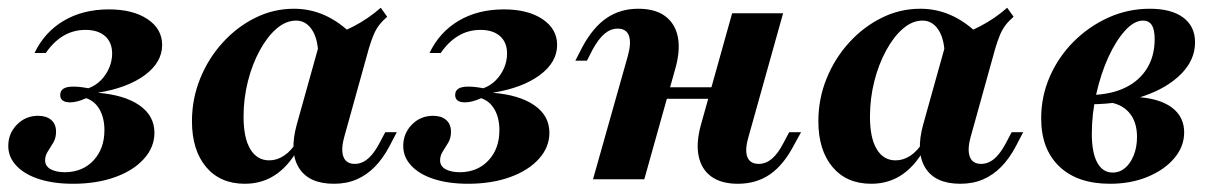

<svg xmlns="http://www.w3.org/2000/svg" viewBox="-20 -451 3079 483"><path d="M163.7 11.3Q115.3 11.3 78.6 -0.4Q41.9 -12.1 21.4 -33.9Q0.8 -55.6 0.8 -83.9Q0.8 -115.3 22.6 -137.5Q44.4 -159.7 75.8 -159.7Q96.8 -159.7 108.9 -149.2Q121 -138.7 121 -119.4Q121 -104 114.1 -92.3Q107.3 -80.6 100.4 -70.2Q93.5 -59.7 93.5 -47.6Q93.5 -33.1 107.3 -25.4Q121 -17.7 144.4 -17.7Q188.7 -18.5 215.7 -48Q242.7 -77.4 242.7 -123.4Q242.7 -154 230.6 -175.4Q218.5 -196.8 196.8 -204Q184.7 -198.4 174.6 -196Q164.5 -193.5 156.5 -193.5Q131.5 -193.5 131.5 -212.1Q131.5 -233.1 163.7 -233.1Q171.8 -233.1 180.2 -232.3Q188.7 -231.5 202.4 -229Q220.2 -235.5 233.5 -248.8Q246.8 -262.1 254.4 -279.8Q262.1 -297.6 262.1 -316.1Q262.1 -344.4 244.4 -360.1Q226.6 -375.8 195.2 -375.8Q164.5 -375.8 139.5 -360.9Q114.5 -346 95.2 -317.7H66.9Q91.9 -370.2 140.3 -398.8Q188.7 -427.4 254 -427.4Q314.5 -427.4 351.2 -402.8Q387.9 -378.2 387.9 -337.9Q387.9 -294.4 344.4 -262.1Q300.8 -229.8 225.8 -217.7Q293.5 -212.1 331 -185.9Q368.5 -159.7 368.5 -116.9Q368.5 -80.6 341.9 -51.2Q315.3 -21.8 269 -5.2Q222.6 11.3 163.7 11.3Z M596 11.3Q533.9 11.3 498.4 -31Q462.9 -73.4 462.9 -146Q462.9 -202.4 483.5 -253.2Q504 -304 539.9 -343.5Q575.8 -383.1 621.8 -406Q667.7 -429 719.4 -429Q760.5 -429 797.2 -412.5Q833.9 -396 866.1 -363.7L780.6 -312.9Q779.8 -354 764.5 -376.6Q749.2 -399.2 725 -399.2Q699.2 -399.2 675.8 -379Q652.4 -358.9 633.5 -324.2Q614.5 -289.5 603.6 -246.4Q592.7 -203.2 592.7 -157.3Q592.7 -104 609.7 -75.8Q626.6 -47.6 657.3 -47.6Q676.6 -47.6 694.4 -59.3Q712.1 -71 727.4 -95.2L736.3 -88.7Q712.1 -39.5 677 -14.1Q641.9 11.3 596 11.3ZM820.2 11.3Q757.3 11.3 732.3 -28.2Q707.3 -67.7 726.6 -137.9L786.3 -351.6Q833.9 -366.1 870.2 -385.1Q906.5 -404 937.9 -431.5L954 -408.9Q941.9 -398.4 933.9 -387.9Q925.8 -377.4 920.2 -364.1Q914.5 -350.8 908.1 -329.8L846 -106.5Q837.1 -74.2 844 -56.5Q850.8 -38.7 872.6 -38.7Q884.7 -38.7 895.6 -44.8Q906.5 -50.8 916.1 -62.5Q925.8 -74.2 934.7 -91.1L949.2 -118.5H978.2L959.7 -83.1Q943.5 -52.4 923 -31.5Q902.4 -10.5 877 0.4Q851.6 11.3 820.2 11.3Z M1157.3 11.3Q1108.9 11.3 1072.2 -0.4Q1035.5 -12.1 1014.9 -33.9Q994.4 -55.6 994.4 -83.9Q994.4 -115.3 1016.1 -137.5Q1037.9 -159.7 1069.4 -159.7Q1090.3 -159.7 1102.4 -149.2Q1114.5 -138.7 1114.5 -119.4Q1114.5 -104 1107.7 -92.3Q1100.8 -80.6 1094 -70.2Q1087.1 -59.7 1087.1 -47.6Q1087.1 -33.1 1100.8 -25.4Q1114.5 -17.7 1137.9 -17.7Q1182.3 -18.5 1209.3 -48Q1236.3 -77.4 1236.3 -123.4Q1236.3 -154 1224.2 -175.4Q1212.1 -196.8 1190.3 -204Q1178.2 -198.4 1168.1 -196Q1158.1 -193.5 1150 -193.5Q1125 -193.5 1125 -212.1Q1125 -233.1 1157.3 -233.1Q1165.3 -233.1 1173.8 -232.3Q1182.3 -231.5 1196 -229Q1213.7 -235.5 1227 -248.8Q1240.3 -262.1 1248 -279.8Q1255.6 -297.6 1255.6 -316.1Q1255.6 -344.4 1237.9 -360.1Q1220.2 -375.8 1188.7 -375.8Q1158.1 -375.8 1133.1 -360.9Q1108.1 -346 1088.7 -317.7H1060.5Q1085.5 -370.2 1133.9 -398.8Q1182.3 -427.4 1247.6 -427.4Q1308.1 -427.4 1344.8 -402.8Q1381.5 -378.2 1381.5 -337.9Q1381.5 -294.4 1337.9 -262.1Q1294.4 -229.8 1219.4 -217.7Q1287.1 -212.1 1324.6 -185.9Q1362.1 -159.7 1362.1 -116.9Q1362.1 -80.6 1335.5 -51.2Q1308.9 -21.8 1262.5 -5.2Q1216.1 11.3 1157.3 11.3Z M1471.8 0 1559.7 -311.3Q1568.5 -343.5 1562.1 -361.3Q1555.6 -379 1533.9 -379Q1516.1 -379 1500.8 -366.1Q1485.5 -353.2 1471 -326.6L1456.5 -298.4H1427.4L1445.2 -333.1Q1471.8 -382.3 1506 -405.6Q1540.3 -429 1585.5 -429Q1628.2 -429 1653.2 -410.5Q1678.2 -391.9 1685.1 -358.5Q1691.9 -325 1679 -279L1600.8 0ZM1596 -202.4 1604 -231.5H1831.5L1823.4 -202.4ZM1836.3 11.3Q1794.4 11.3 1769.4 -6.9Q1744.4 -25 1737.5 -58.5Q1730.6 -91.9 1743.5 -137.9L1821.8 -417.7H1950L1862.9 -106.5Q1853.2 -73.4 1860.1 -56Q1866.9 -38.7 1888.7 -38.7Q1906.5 -38.7 1921.8 -51.6Q1937.1 -64.5 1950.8 -91.1L1965.3 -118.5H1995.2L1976.6 -84.7Q1950.8 -35.5 1916.5 -12.1Q1882.3 11.3 1836.3 11.3Z M2171.8 11.3Q2109.7 11.3 2074.2 -31Q2038.7 -73.4 2038.7 -146Q2038.7 -202.4 2059.3 -253.2Q2079.8 -304 2115.7 -343.5Q2151.6 -383.1 2197.6 -406Q2243.5 -429 2295.2 -429Q2336.3 -429 2373 -412.5Q2409.7 -396 2441.9 -363.7L2356.5 -312.9Q2355.6 -354 2340.3 -376.6Q2325 -399.2 2300.8 -399.2Q2275 -399.2 2251.6 -379Q2228.2 -358.9 2209.3 -324.2Q2190.3 -289.5 2179.4 -246.4Q2168.5 -203.2 2168.5 -157.3Q2168.5 -104 2185.5 -75.8Q2202.4 -47.6 2233.1 -47.6Q2252.4 -47.6 2270.2 -59.3Q2287.9 -71 2303.2 -95.2L2312.1 -88.7Q2287.9 -39.5 2252.8 -14.1Q2217.7 11.3 2171.8 11.3ZM2396 11.3Q2333.1 11.3 2308.1 -28.2Q2283.1 -67.7 2302.4 -137.9L2362.1 -351.6Q2409.7 -366.1 2446 -385.1Q2482.3 -404 2513.7 -431.5L2529.8 -408.9Q2517.7 -398.4 2509.7 -387.9Q2501.6 -377.4 2496 -364.1Q2490.3 -350.8 2483.9 -329.8L2421.8 -106.5Q2412.9 -74.2 2419.8 -56.5Q2426.6 -38.7 2448.4 -38.7Q2460.5 -38.7 2471.4 -44.8Q2482.3 -50.8 2491.9 -62.5Q2501.6 -74.2 2510.5 -91.1L2525 -118.5H2554L2535.5 -83.1Q2519.4 -52.4 2498.8 -31.5Q2478.2 -10.5 2452.8 0.4Q2427.4 11.3 2396 11.3Z M2772.6 11.3Q2690.3 11.3 2644.8 -32.3Q2599.2 -75.8 2599.2 -153.2Q2599.2 -208.9 2621 -258.5Q2642.7 -308.1 2681 -346.4Q2719.4 -384.7 2768.5 -406.9Q2817.7 -429 2872.6 -429Q2926.6 -429 2956.5 -406.9Q2986.3 -384.7 2986.3 -344.4Q2986.3 -300.8 2952 -265.7Q2917.7 -230.6 2859.3 -210.1Q2800.8 -189.5 2725.8 -188.7L2727.4 -212.1Q2776.6 -213.7 2811.7 -231Q2846.8 -248.4 2865.7 -279.4Q2884.7 -310.5 2884.7 -352.4Q2884.7 -376.6 2877.4 -387.9Q2870.2 -399.2 2855.6 -399.2Q2833.1 -399.2 2810.1 -373.8Q2787.1 -348.4 2768.1 -306.9Q2749.2 -265.3 2737.9 -214.9Q2726.6 -164.5 2726.6 -114.5Q2726.6 -66.9 2740.3 -41.9Q2754 -16.9 2779 -16.9Q2796.8 -16.9 2810.5 -28.6Q2824.2 -40.3 2832.3 -60.9Q2840.3 -81.5 2840.3 -106.5Q2840.3 -145.2 2820.2 -168.1Q2800 -191.1 2763.7 -194.4L2769.4 -203.2Q2829 -211.3 2871.4 -203.2Q2913.7 -195.2 2936.3 -173.4Q2958.9 -151.6 2958.9 -117.7Q2958.9 -82.3 2933.9 -52.8Q2908.9 -23.4 2866.5 -6Q2824.2 11.3 2772.6 11.3Z"/></svg>

Font: Playfair 5pt SemiExpanded Light ExtraBold
Style: Italic
Weight: 800
Italic angle: -15.6°
Version: Version 2.001;gftools[0.9.30]